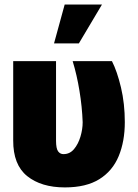

<svg xmlns="http://www.w3.org/2000/svg" viewBox="-20 -815 607 845"><path d="M38.1 -545.9H226.6V-196.3Q226.6 -160.6 236.1 -148.4Q245.6 -136.2 259.8 -136.7Q287.1 -136.7 305.7 -158.7Q324.2 -180.7 334 -213.4Q343.8 -246.1 343.8 -277.3Q341.3 -345.2 329.8 -415Q318.4 -484.9 299.8 -545.9H472.7Q495.6 -501 512.5 -429.9Q529.3 -358.9 529.3 -277.3Q529.3 -192.9 502.4 -127.9Q475.6 -63 417.5 -26.6Q359.4 9.8 265.6 9.8Q161.6 9.8 99.6 -40Q37.6 -89.8 38.1 -197.3ZM217.8 -624 264.6 -794.9H428.7L327.1 -624Z"/></svg>

Font: Inter Tight Black
Style: Regular
Weight: 900
Designer: Rasmus Andersson
Foundry: rsms
Version: Version 3.004; ttfautohint (v1.8.4.7-5d5b)